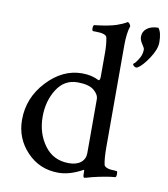

<svg xmlns="http://www.w3.org/2000/svg" viewBox="-78 -744 712 816"><g transform="rotate(10 277.5 -336.0)"><path d="M242.2 -388.7Q185.5 -388.7 153.3 -337.9Q121.1 -287.1 121.1 -219.7Q121.1 -148.4 159.2 -96.2Q197.3 -43.9 264.6 -43.9Q297.9 -43.9 316.4 -59.1Q335 -74.2 335 -99.6V-332Q335 -352.5 313 -370.6Q291 -388.7 242.2 -388.7ZM254.9 -429.7Q296.9 -429.7 328.1 -413.1Q335 -413.1 335 -430.7V-536.1Q335 -569.3 329.1 -598.6Q324.2 -614.3 279.3 -614.3H270.5Q264.6 -614.3 264.6 -625Q264.6 -640.6 270.5 -640.6Q299.8 -643.6 324.7 -648.4Q349.6 -653.3 363.8 -658.2Q377.9 -663.1 387.7 -667.5Q397.5 -671.9 402.3 -674.8L406.2 -677.7H408.2Q412.1 -677.7 416 -672.4Q419.9 -667 420.9 -662.1Q410.2 -630.9 410.2 -577.1V-137.7Q410.2 -90.8 416 -63.5Q418 -56.6 426.8 -52.7Q435.5 -48.8 444.8 -47.9Q454.1 -46.9 462.9 -46.9L471.7 -45.9Q474.6 -44.9 474.6 -34.2Q474.6 -19.5 468.8 -19.5Q454.1 -18.6 436 -15.6Q418 -12.7 401.9 -9.3Q385.7 -5.9 372.1 -2.4Q358.4 1 349.6 3.9L340.8 5.9Q335 5.9 335 -10.7V-22.5Q335 -28.3 331.1 -26.4Q276.4 3.9 227.5 3.9Q146.5 3.9 91.8 -53.7Q37.1 -111.3 37.1 -191.4Q37.1 -286.1 104 -357.9Q170.9 -429.7 254.9 -429.7ZM473.6 -627Q473.6 -649.4 491.7 -663.1Q509.8 -676.8 540 -676.8Q554.7 -659.2 554.7 -616.2Q554.7 -585.9 528.3 -546.4Q502 -506.8 481.4 -495.1Q480.5 -494.1 474.6 -494.1Q470.7 -494.1 465.8 -498.5Q460.9 -502.9 460.9 -506.8L469.7 -514.6Q477.5 -523.4 486.3 -539.6Q495.1 -555.7 495.1 -575.2Q495.1 -581.1 484.4 -596.7Q473.6 -612.3 473.6 -627Z"/></g></svg>

Font: Crimson Text
Style: Regular
Weight: 400
Version: Version 0.13